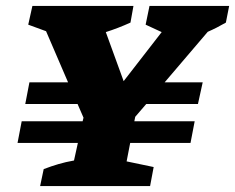

<svg xmlns="http://www.w3.org/2000/svg" viewBox="-20 -626 791 646"><path d="M115 0 127 -57Q153 -67 177 -74Q201 -81 229 -86L242 -145H39L53 -218H258L261 -230L241 -276H65L79 -349H209L135 -521L75 -543L89 -606H429L419 -550Q377 -531 336 -518L396 -353L524 -518L470 -543L483 -606H751L740 -550Q709 -532 679 -519L534 -349H662L646 -276H472L435 -233L432 -218H635L621 -145H418L406 -83L497 -64L485 0Z"/></svg>

Font: Piazzolla SC ExtraBold
Style: Italic
Weight: 800
Italic angle: -11.3°
Designer: Juan Pablo del Peral
Foundry: Huerta Tipografica
Version: Version 1.330